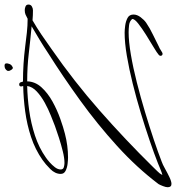

<svg xmlns="http://www.w3.org/2000/svg" viewBox="16 -732 792 865"><g transform="rotate(-90 412.5 -299.0)"><path d="M17 77Q2 77 2 60Q2 52 7 39Q12 26 16 19Q90 -79 188 -168Q286 -257 394 -335Q502 -413 605 -478Q635 -498 665.5 -516.5Q696 -535 727 -553Q663 -559 603.5 -566Q544 -573 479 -573Q478 -537 452 -508.5Q426 -480 388 -459Q350 -438 310.5 -424Q271 -410 243 -403Q189 -389 136 -389Q125 -389 107.5 -391Q90 -393 76 -400Q62 -407 62 -422Q62 -447 84 -469Q106 -491 125 -504Q172 -537 228 -555.5Q284 -574 343.5 -582Q403 -590 458 -591Q456 -597 456 -600Q456 -609 465 -609Q472 -609 474.5 -603Q477 -597 478 -592Q518 -592 557 -589.5Q596 -587 636 -582Q667 -578 698.5 -574.5Q730 -571 761 -571Q772 -577 780 -580.5Q788 -584 800 -584Q808 -584 816.5 -580.5Q825 -577 825 -567Q825 -557 816.5 -552Q808 -547 799 -547Q788 -547 776.5 -547.5Q765 -548 754 -549Q721 -530 688.5 -508Q656 -486 624 -463Q480 -363 348.5 -247.5Q217 -132 94 -7Q85 3 74 13.5Q63 24 57 36Q67 34 83.5 27Q100 20 110 16Q153 -1 211.5 -21Q270 -41 336 -61Q402 -81 468.5 -97.5Q535 -114 594 -124Q653 -134 698 -134Q711 -134 730 -131.5Q749 -129 764.5 -121Q780 -113 780 -94Q780 -78 768 -62Q756 -46 743 -37Q718 -20 689.5 -6.5Q661 7 634 21Q630 22 618.5 29.5Q607 37 604 37Q594 37 594 27Q594 24 598 20Q607 12 633 -3.5Q659 -19 688.5 -37.5Q718 -56 739 -72.5Q760 -89 760 -99Q760 -100 759.5 -100.5Q759 -101 759 -101Q749 -112 732 -114Q715 -116 700 -116Q659 -116 600 -106Q541 -96 474 -79Q407 -62 340.5 -42Q274 -22 216 -2.5Q158 17 117 33Q105 37 85.5 48Q66 59 47 68Q28 77 17 77ZM111 -405Q133 -405 163.5 -412.5Q194 -420 225 -430Q256 -440 278 -448Q296 -455 325 -466.5Q354 -478 383 -494Q412 -510 433.5 -530Q455 -550 458 -573Q406 -572 348 -564Q290 -556 235 -538Q180 -520 136 -489Q127 -483 114.5 -472Q102 -461 92 -448Q82 -435 82 -422Q82 -411 92 -408Q102 -405 111 -405ZM542 -638Q537 -636 531.5 -643.5Q526 -651 526 -658Q526 -664 531.5 -668.5Q537 -673 538 -673Q541 -674 544 -674.5Q547 -675 550 -675Q560 -675 560 -666Q560 -661 559 -659Q558 -653 554.5 -647.5Q551 -642 542 -638Z"/></g></svg>

Font: Sassy Frass
Style: Regular
Weight: 400
Designer: Robert E. Leuschke
Foundry: Robert E. Leuschke
Version: Version 1.010; ttfautohint (v1.8.3)